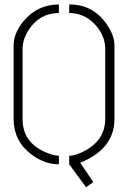

<svg xmlns="http://www.w3.org/2000/svg" viewBox="-20 -708 556 833"><path d="M39.1 -190.4V-511.7Q39.1 -563.5 82 -616.2Q142.6 -688.5 235.4 -688.5V-651.4Q153.3 -651.4 106.4 -581.1Q78.1 -539.1 78.1 -496.1V-190.4Q78.1 -91.8 174.8 -48.8Q211.9 -32.2 235.4 -32.2V4.9Q173.8 4.9 116.2 -38.1Q40 -94.7 39.1 -190.4ZM280.3 4.9V-32.2Q309.6 -32.2 353.5 -56.6Q435.5 -103.5 436.5 -190.4V-496.1Q436.5 -554.7 390.6 -603.5Q344.7 -651.4 280.3 -651.4V-688.5Q382.8 -689.5 442.4 -603.5Q476.6 -554.7 476.6 -511.7V-190.4Q475.6 -61.5 328.1 -2L384.8 82L353.5 104.5Z"/></svg>

Font: Post No Bills Colombo Light
Style: Regular
Weight: 300
Designer: Kosala Senevirathne, Siva Puranthara, Lasantha Premarathna, Tharique Azeez
Foundry: Mooniak
Version: Version 1.220 ; ttfautohint (v1.6)